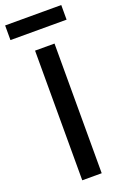

<svg xmlns="http://www.w3.org/2000/svg" viewBox="-184 -923 634 974"><g transform="rotate(-20 133.5 -436.0)"><path d="M186 -700V0H81V-700ZM285 -872V-793H-18V-872Z"/></g></svg>

Font: Pathway Extreme Medium
Style: Regular
Weight: 500
Designer: Eduardo Rodriguez Tunni
Foundry: Eduardo Rodriguez Tunni
Version: Version 1.001;gftools[0.9.26]